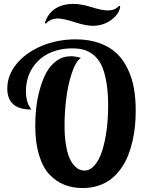

<svg xmlns="http://www.w3.org/2000/svg" viewBox="-20 -950 737 976"><path d="M391.1 -655.8Q364.7 -637.7 345 -578.1Q325.2 -518.6 316.7 -449Q308.1 -379.4 308.1 -312Q308.1 -256.8 315.2 -214.4Q322.3 -171.9 332.8 -147.7Q343.3 -123.5 357.4 -108.4Q371.6 -93.3 384 -88.1Q396.5 -83 409.2 -83Q438 -83 461.4 -110.4Q484.9 -137.7 499.5 -184.1Q514.2 -230.5 522 -289.3Q529.8 -348.1 529.8 -413.1Q529.8 -484.4 520 -537.1Q510.3 -589.8 494.4 -621.3Q478.5 -652.8 454.1 -671.9Q429.7 -690.9 404.5 -697.5Q379.4 -704.1 347.2 -704.1Q281.7 -704.1 229 -679Q176.3 -653.8 144 -603.3Q111.8 -552.7 111.8 -484.9Q111.8 -461.9 116.2 -443.6Q120.6 -425.3 125.5 -415.8Q130.4 -406.2 139.2 -393.1Q17.1 -393.1 17.1 -500Q17.1 -566.9 63.7 -624.5Q110.4 -682.1 190.7 -716.1Q271 -750 365.2 -750Q433.1 -750 486.1 -730.7Q539.1 -711.4 573.2 -678.7Q607.4 -646 629.6 -599.1Q651.9 -552.2 660.9 -500.2Q669.9 -448.2 669.9 -387.2Q669.9 -348.1 666.3 -310.3Q662.6 -272.5 653.6 -232.9Q644.5 -193.4 630.9 -158.9Q617.2 -124.5 595.5 -93.8Q573.7 -63 546.6 -41.3Q519.5 -19.5 481.9 -6.8Q444.3 5.9 399.9 5.9Q349.6 5.9 307.9 -10.5Q266.1 -26.9 231.9 -62.5Q197.8 -98.1 178.5 -161.4Q159.2 -224.6 159.2 -311Q159.2 -357.4 164.3 -403.6Q169.4 -449.7 182.9 -497.6Q196.3 -545.4 216.1 -581.8Q235.8 -618.2 267.8 -641.1Q299.8 -664.1 339.8 -664.1Q364.3 -664.1 391.1 -655.8ZM584 -919.9 590.8 -918.9Q589.4 -882.3 547.9 -850.6Q506.3 -818.8 451.2 -818.8Q417 -818.8 359.1 -837.4Q301.3 -856 274.9 -856Q236.8 -856 213.9 -830.1L208 -832Q221.7 -879.9 259.3 -905Q296.9 -930.2 354 -930.2Q392.6 -930.2 445.6 -913.6Q498.5 -897 525.9 -897Q566.9 -897 584 -919.9Z"/></svg>

Font: Lobster Two
Style: Bold
Weight: 700
Designer: Pablo Impallari
Foundry: Pablo Impallari. www.impallari.com
Version: Version 1.006